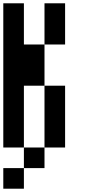

<svg xmlns="http://www.w3.org/2000/svg" viewBox="-20 -895 540 1165"><path d="M0 250V125H125V250ZM0 0V-875H125V-625H250V-375H125V0ZM125 0H250V125H125ZM250 0V-375H375V0ZM250 -625V-875H375V-625Z"/></svg>

Font: GalmuriMono7 Regular
Style: Regular
Weight: 400
Designer: Lee Minseo (quiple)
Version: Version 2.399;hotconv 1.1.1;makeotfexe 2.6.0 DEVELOPMENT